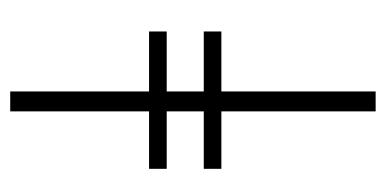

<svg xmlns="http://www.w3.org/2000/svg" viewBox="-208 -530 748 372"><g transform="rotate(-90 166.0 -344.0)"><path d="M291 -323.2V-289.1H174.8V9.8H136.2V-289.1H24.9V-323.2H136.2V-395H24.9V-429.2H136.2V-698.2H174.8V-429.2H291V-395H174.8V-323.2Z"/></g></svg>

Font: Linux Libertine Display O
Style: Regular
Weight: 400
Designer: Philipp H. Poll
Foundry: Philipp H. Poll
Version: Version 5.0.9